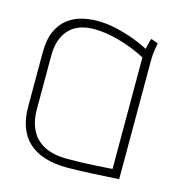

<svg xmlns="http://www.w3.org/2000/svg" viewBox="-83 -580 605 657"><g transform="rotate(15 219.0 -252.0)"><path d="M402 -487 377 -496Q375 -492 372 -479.5Q369 -467 367 -458Q339 -473 307.5 -484Q276 -495 245 -501.5Q214 -508 184 -508Q155 -508 127.5 -501Q100 -494 78 -476.5Q56 -459 43 -429.5Q30 -400 30 -354V-162Q30 -122 41.5 -91Q53 -60 75.5 -39Q98 -18 132.5 -7Q167 4 213 4Q232 4 256.5 3Q281 2 305.5 1Q330 0 351 -1.5Q372 -3 384 -3.5Q396 -4 395 -4V-423Q395 -446 398.5 -466.5Q402 -487 402 -487ZM61 -163V-351Q61 -385 70 -409Q79 -433 95 -448.5Q111 -464 132.5 -471Q154 -478 180 -478Q201 -478 223.5 -474.5Q246 -471 269.5 -464.5Q293 -458 317 -448.5Q341 -439 364 -427V-32Q365 -32 350 -31Q335 -30 311.5 -28.5Q288 -27 260.5 -26Q233 -25 207 -25Q158 -25 126 -40.5Q94 -56 77.5 -87Q61 -118 61 -163Z"/></g></svg>

Font: Advent Pro ExtraLight
Style: Regular
Weight: 250
Version: Version 3.000